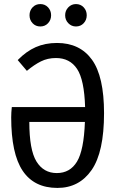

<svg xmlns="http://www.w3.org/2000/svg" viewBox="-20 -911 576 943"><path d="M491 -355Q491 -164 430 -76Q369 12 262 12Q148 12 91.5 -72Q35 -156 35 -335Q35 -358 38 -385H398Q394 -519 358.5 -572.5Q323 -626 255 -626Q214 -626 181 -609.5Q148 -593 112 -563L67 -616Q109 -659 155.5 -679.5Q202 -700 260 -700Q372 -700 431.5 -618Q491 -536 491 -355ZM397 -312H124Q124 -175 159 -118Q194 -61 259 -61Q324 -61 358 -117Q392 -173 397 -312ZM231 -836Q231 -813 216 -797Q201 -781 178 -781Q155 -781 140 -797Q125 -813 125 -836Q125 -859 140 -875Q155 -891 178 -891Q201 -891 216 -875Q231 -859 231 -836ZM406 -836Q406 -813 391 -797Q376 -781 353 -781Q331 -781 315.5 -797Q300 -813 300 -836Q300 -859 315.5 -875Q331 -891 353 -891Q376 -891 391 -875Q406 -859 406 -836Z"/></svg>

Font: Fira Sans Compressed
Style: Regular
Weight: 400
Width: 1
Designer: bBox Type GmbH & Carrois Corporate GbR & Edenspiekermann AG
Foundry: bBox Type GmbH & Carrois Corporate GbR & Edenspiekermann AG
Version: Version 4.301